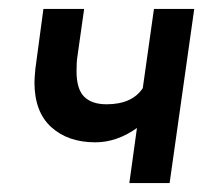

<svg xmlns="http://www.w3.org/2000/svg" viewBox="-20 -409 477 429"><path d="M414 -389 359 0H269L286 -123Q241 -91 193 -91Q132 -91 94.5 -125Q57 -159 57 -225Q57 -233 59 -255L77 -389H168L153 -283Q151 -271 151 -250Q151 -210 168 -193Q185 -176 218 -176Q275 -176 299 -212L324 -389Z"/></svg>

Font: Neutral Grotesk
Style: Italic
Weight: 400
Italic angle: -8°
Designer: Nawras Khrais
Foundry: Nawras Khrais
Version: Version 1.000